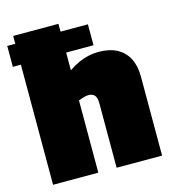

<svg xmlns="http://www.w3.org/2000/svg" viewBox="-117 -831 833 922"><g transform="rotate(-15 299.5 -370.0)"><path d="M-7 -597V-701H394V-597ZM33 0V-740H258V-509Q284 -527 308.5 -538Q333 -549 358 -554.5Q383 -560 408 -560Q463 -560 500 -540Q537 -520 556 -483Q575 -446 575 -393V0H349V-320Q349 -350 338 -361Q327 -372 310 -372Q302 -372 294 -370.5Q286 -369 277 -366Q268 -363 258 -359V0Z"/></g></svg>

Font: Georama Black
Style: Regular
Weight: 900
Designer: Jean-Baptiste Levee
Foundry: Production Type
Version: Version 1.001